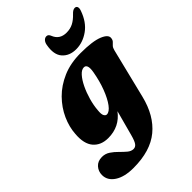

<svg xmlns="http://www.w3.org/2000/svg" viewBox="-319 -807 1170 1170"><g transform="rotate(-45 266.0 -222.0)"><path d="M463 -18.5Q431 112 347.5 181Q264 250 117.5 250Q40.5 250 -4.2 220.8Q-49 191.5 -49 144.5Q-49 112.5 -28.2 89.2Q-7.5 66 29 66Q57.5 66 80.5 81.5Q103.5 97 123.2 117.2Q143 137.5 161.5 153Q180 168.5 200 168.5Q216.5 168.5 227.5 153.5Q238.5 138.5 249 99.5L293 -64Q235.5 12.5 138 12.5Q75.5 12.5 41.2 -27.5Q7 -67.5 13.5 -147Q17 -204.5 43 -262.2Q69 -320 116 -367.8Q163 -415.5 230.2 -444.5Q297.5 -473.5 384.5 -473.5Q488 -473.5 537 -453.2Q586 -433 581 -404.5Q579 -390 571.2 -382.5Q563.5 -375 555 -366.2Q546.5 -357.5 542 -339ZM212.5 -153.5Q209 -121 216 -108.2Q223 -95.5 233.5 -95.5Q255.5 -95.5 279.8 -128Q304 -160.5 325 -215.2Q346 -270 357.5 -336.5Q368 -398 337 -398Q317 -398 296.2 -375Q275.5 -352 257.5 -314.8Q239.5 -277.5 227.5 -235Q215.5 -192.5 212.5 -153.5ZM412.5 -621.5Q444.5 -621.5 469.8 -634.5Q495 -647.5 519.5 -673.5Q538 -693.5 553.5 -693.5Q566.5 -693.5 570.5 -682.8Q574.5 -672 568 -654.5Q542.5 -581.5 491.2 -545Q440 -508.5 382.5 -508.5Q325 -508.5 292.8 -545Q260.5 -581.5 274 -654.5Q277 -672 286.8 -682.8Q296.5 -693.5 310 -693.5Q325.5 -693.5 333 -673.5Q353.5 -621.5 412.5 -621.5Z"/></g></svg>

Font: Fraunces 72pt S050 Black
Style: Italic
Weight: 900
Italic angle: -16°
Version: Version 1.000; ttfautohint (v1.8.3)